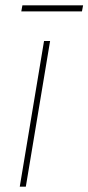

<svg xmlns="http://www.w3.org/2000/svg" viewBox="-20 -699 331 719"><path d="M54 0 144.9 -545.5H167.6L76.7 0ZM291.2 -679 286.9 -656.2H59.7L63.9 -679Z"/></svg>

Font: Inter Thin  BETA
Style: Italic
Weight: 100
Italic angle: -9.39999°
Designer: Rasmus Andersson
Foundry: rsms
Version: Version 3.011;git-f93a4a705